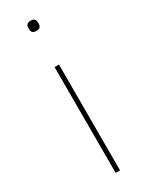

<svg xmlns="http://www.w3.org/2000/svg" viewBox="-192 -759 616 795"><g transform="rotate(-30 115.5 -361.0)"><path d="M92 -694V-701Q92 -722 115 -722Q138 -722 138 -701V-694Q138 -673 115 -673Q92 -673 92 -694ZM105 0V-506H126V0Z"/></g></svg>

Font: IBM Plex Sans Thin
Style: Regular
Weight: 100
Designer: Mike Abbink, Paul van der Laan, Pieter van Rosmalen
Foundry: Bold Monday
Version: Version 3.0